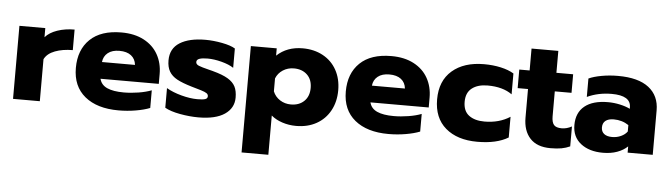

<svg xmlns="http://www.w3.org/2000/svg" viewBox="-50 -831 4389 1257"><g transform="rotate(5 2144.5 -202.5)"><path d="M45 -480H215V-420Q243 -452 294 -469.5Q345 -487 407 -487V-352Q341 -352 290.5 -333Q240 -314 221 -276V0H45Z M437 -238Q437 -357 508.5 -426Q580 -495 715 -495Q801 -495 862.5 -462.5Q924 -430 955.5 -373.5Q987 -317 987 -246V-181H604Q614 -141 654 -123Q694 -105 763 -105Q810 -105 859.5 -113Q909 -121 945 -135V-19Q908 -4 852.5 5.5Q797 15 739 15Q598 15 517.5 -51Q437 -117 437 -238ZM821 -291Q817 -330 789 -352Q761 -374 712 -374Q664 -374 636 -351.5Q608 -329 604 -291Z M1043 -29V-158Q1084 -134 1141.5 -118.5Q1199 -103 1247 -103Q1282 -103 1298 -108Q1314 -113 1314 -128Q1314 -140 1303.5 -147.5Q1293 -155 1265.5 -163.5Q1238 -172 1202 -182Q1141 -200 1106 -219Q1071 -238 1054 -267Q1037 -296 1037 -340Q1037 -418 1098.5 -456.5Q1160 -495 1267 -495Q1319 -495 1376.5 -484Q1434 -473 1463 -455V-328Q1433 -348 1383.5 -361Q1334 -374 1291 -374Q1257 -374 1238 -367.5Q1219 -361 1219 -345Q1219 -330 1238 -322Q1257 -314 1306 -302Q1338 -294 1333 -295Q1397 -278 1432 -257Q1467 -236 1481.5 -207.5Q1496 -179 1496 -135Q1496 -66 1436.5 -25.5Q1377 15 1264 15Q1206 15 1143 3.5Q1080 -8 1043 -29Z M1566 -480H1736V-432Q1803 -495 1906 -495Q1981 -495 2039 -463.5Q2097 -432 2129 -374.5Q2161 -317 2161 -241Q2161 -166 2129 -107.5Q2097 -49 2039.5 -17Q1982 15 1906 15Q1858 15 1814.5 0.5Q1771 -14 1742 -39V219H1566ZM1980 -241Q1980 -296 1947 -327.5Q1914 -359 1860 -359Q1820 -359 1788 -338.5Q1756 -318 1742 -283V-198Q1756 -163 1788 -142.5Q1820 -122 1860 -122Q1914 -122 1947 -154Q1980 -186 1980 -241Z M2211 -238Q2211 -357 2282.5 -426Q2354 -495 2489 -495Q2575 -495 2636.5 -462.5Q2698 -430 2729.5 -373.5Q2761 -317 2761 -246V-181H2378Q2388 -141 2428 -123Q2468 -105 2537 -105Q2584 -105 2633.5 -113Q2683 -121 2719 -135V-19Q2682 -4 2626.5 5.5Q2571 15 2513 15Q2372 15 2291.5 -51Q2211 -117 2211 -238ZM2595 -291Q2591 -330 2563 -352Q2535 -374 2486 -374Q2438 -374 2410 -351.5Q2382 -329 2378 -291Z M2811 -239Q2811 -361 2888.5 -428Q2966 -495 3098 -495Q3157 -495 3208.5 -483.5Q3260 -472 3294 -451V-314Q3233 -358 3133 -358Q3069 -358 3030.5 -328.5Q2992 -299 2992 -239Q2992 -178 3030 -149.5Q3068 -121 3132 -121Q3229 -121 3300 -167V-31Q3224 15 3097 15Q2965 15 2888 -51Q2811 -117 2811 -239Z M3398 -170V-358H3330V-480H3398V-624H3574V-480H3684V-358H3574V-194Q3574 -155 3588.5 -138Q3603 -121 3640 -121Q3673 -121 3706 -139V-8Q3680 4 3650.5 9.5Q3621 15 3578 15Q3489 15 3443.5 -34.5Q3398 -84 3398 -170Z M3721 -150Q3721 -231 3774.5 -274.5Q3828 -318 3928 -318Q3967 -318 4006 -309.5Q4045 -301 4073 -287V-297Q4073 -374 3947 -374Q3859 -374 3786 -340V-461Q3818 -476 3870 -485.5Q3922 -495 3978 -495Q4112 -495 4180.5 -441.5Q4249 -388 4249 -292V0H4084V-41Q4057 -15 4016 0Q3975 15 3922 15Q3832 15 3776.5 -28.5Q3721 -72 3721 -150ZM4073 -138V-180Q4030 -209 3975 -209Q3940 -209 3921 -194Q3902 -179 3902 -150Q3902 -123 3920.5 -108Q3939 -93 3974 -93Q4005 -93 4032 -105.5Q4059 -118 4073 -138Z"/></g></svg>

Font: Prompt
Style: Bold
Weight: 700
Designer: Katatrad Team
Foundry: CadsonDemak
Version: Version 1.000